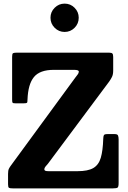

<svg xmlns="http://www.w3.org/2000/svg" viewBox="-20 -1041 706 1061"><path d="M74 -750H582.5Q596.5 -750 601 -745.2Q605.5 -740.5 605.5 -726V-651.5Q605.5 -629.5 598.8 -616Q592 -602.5 583.5 -590.5L255.5 -150.5Q245.5 -136 235.2 -125Q225 -114 225 -105Q225 -100.5 229.5 -97.8Q234 -95 248.5 -95H408Q466 -95 495.8 -112.5Q525.5 -130 537 -169.2Q548.5 -208.5 550.5 -273.5Q551 -288.5 554.2 -294.2Q557.5 -300 573.5 -300H614Q629 -300 632.2 -292Q635.5 -284 635.5 -270.5V-30Q635.5 -9 630 -4.5Q624.5 0 603.5 0H51Q35 0 29.8 -3Q24.5 -6 24.5 -22.5V-79.5Q24.5 -99 29 -108.2Q33.5 -117.5 41.5 -128L394.5 -610Q402.5 -621 409 -629Q415.5 -637 415.5 -645.5Q415.5 -655 389 -655H277Q200 -655 167.5 -615.2Q135 -575.5 132 -491Q132 -475.5 128.8 -472.8Q125.5 -470 109.5 -470H66Q52 -470 49.5 -473.5Q47 -477 47 -490.5V-727Q47 -744 52 -747Q57 -750 74 -750ZM337 -864.5Q305 -864.5 282 -887.5Q259 -910.5 259 -943Q259 -975 282 -998Q305 -1021 337 -1021Q369.5 -1021 392.2 -998Q415 -975 415 -943Q415 -910.5 392.2 -887.5Q369.5 -864.5 337 -864.5Z"/></svg>

Font: Besley* Narrow
Style: Bold
Weight: 700
Width: 4
Designer: Owen Earl
Foundry: indestructible type*
Version: Version 3.000; ttfautohint (v1.8.3)